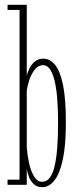

<svg xmlns="http://www.w3.org/2000/svg" viewBox="-20 -770 328 800"><path d="M155.5 10Q133.5 10 120 -3.5Q106.5 -17 99.8 -35.2Q93 -53.5 91.5 -67.5V0H11.5V-21.5H61.5V-728.5H11.5V-750H91.5V-455.5Q94.5 -467.5 102.2 -484Q110 -500.5 124.2 -513Q138.5 -525.5 160.5 -525.5Q188.5 -525.5 209.8 -499.5Q231 -473.5 242.8 -415Q254.5 -356.5 254.5 -259Q254.5 -163.5 241.5 -104.2Q228.5 -45 206.2 -17.5Q184 10 155.5 10ZM155.5 -12.5Q174.5 -12.5 187.2 -29.2Q200 -46 207.5 -77.8Q215 -109.5 218.5 -154.5Q222 -199.5 222 -256.5Q222 -303.5 219.2 -347Q216.5 -390.5 209.5 -424.5Q202.5 -458.5 190.2 -478.5Q178 -498.5 159 -498.5Q139.5 -498.5 125 -480.2Q110.5 -462 102.2 -437Q94 -412 91.5 -392V-156.5Q93.5 -126.5 100.5 -93Q107.5 -59.5 121.2 -36Q135 -12.5 155.5 -12.5Z"/></svg>

Font: Imbue 48pt Thin
Style: Regular
Weight: 250
Designer: Tyler Finck
Foundry: Etcetera Type Company
Version: Version 1.102